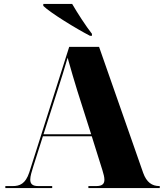

<svg xmlns="http://www.w3.org/2000/svg" viewBox="-20 -951 828 971"><path d="M435 -770H445V-780C415 -818 371 -886 345 -931H199V-921C235 -886 365 -806 435 -770ZM7 0H244V-10H173C143 -10 133 -22 133 -43C133 -60 140 -82 148 -108L197 -262H444L498 -90C504 -71 508 -55 508 -42C508 -22 498 -10 467 -10H427V0H788V-10H786C749 -10 721 -29 704 -77L481 -714H330L128 -79C109 -21 79 -10 45 -10H7ZM200 -272 271 -494C289 -550 308 -610 322 -659C337 -605 359 -530 371 -492L441 -272Z"/></svg>

Font: Noto Serif Display Black
Style: Regular
Weight: 900
Designer: Monotype Design Team
Foundry: Monotype Imaging Inc.
Version: Version 2.009